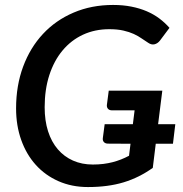

<svg xmlns="http://www.w3.org/2000/svg" viewBox="-20 -748 740 776"><path d="M517 -246 524 -302H433Q422 -302 416.5 -308.2Q411 -314.5 412 -324L419.5 -381.5H636L619 -246H688.5L679 -167H609.5L597.5 -69.5Q570 -50 541 -35.5Q512 -21 480 -11.2Q448 -1.5 412.2 3.2Q376.5 8 335.5 8Q270 8 216.2 -15.8Q162.5 -39.5 124.5 -81.8Q86.5 -124 65.8 -182.2Q45 -240.5 45 -310Q45 -402 73.5 -478.8Q102 -555.5 153.8 -611Q205.5 -666.5 277.8 -697.2Q350 -728 437 -728Q477.5 -728 511.2 -721.2Q545 -714.5 573 -702.5Q601 -690.5 623.8 -673.5Q646.5 -656.5 665 -635.5L626.5 -584Q617 -572 604.5 -569Q592 -566 579 -575Q566 -583 552.2 -592.8Q538.5 -602.5 520.5 -610.8Q502.5 -619 478.5 -624.5Q454.5 -630 421.5 -630Q363.5 -630 315.5 -607.8Q267.5 -585.5 233 -544.2Q198.5 -503 179.5 -444.8Q160.5 -386.5 160.5 -314.5Q160.5 -260.5 174.2 -217.5Q188 -174.5 213.5 -144.8Q239 -115 275 -99Q311 -83 355 -83Q378 -83 397.8 -85.5Q417.5 -88 435 -92.5Q452.5 -97 469 -103.5Q485.5 -110 501.5 -118.5L507.5 -167L416.5 -167.5Q406 -167.5 400.2 -173.5Q394.5 -179.5 395.5 -189L403 -246Z"/></svg>

Font: Lato Semibold
Style: Italic
Weight: 600
Italic angle: -7°
Designer: Lukasz Dziedzic
Foundry: tyPoland Lukasz Dziedzic
Version: Version 2.006; 2014-01-15